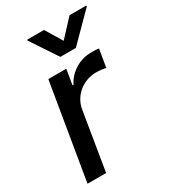

<svg xmlns="http://www.w3.org/2000/svg" viewBox="-188 -858 838 950"><g transform="rotate(-30 231.0 -383.5)"><path d="M25.9 0H132.1L186.8 -333.1C199.6 -404.5 262.8 -456 337.7 -456C360.1 -456 384.6 -452.1 392.8 -449.6L409.8 -551.1C398.8 -553.3 378.6 -553.6 365.1 -553.6C301.1 -553.6 239.7 -517.4 210.6 -458.8H204.9L219.5 -545.5H116.8ZM123.2 -761.4 223.4 -610.8H311.8L461.3 -761.4L462 -766.7H365.8L277.3 -671.5L219.8 -766.7H123.9Z"/></g></svg>

Font: Margiela Sans Medium
Style: Italic
Weight: 500
Italic angle: -9.39999°
Designer: Stefan Endress, Andreas Faust
Version: Version 1.100;FEAKit 1.0